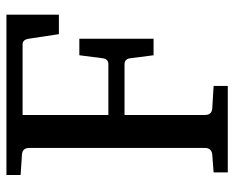

<svg xmlns="http://www.w3.org/2000/svg" viewBox="-84 -626 711 582"><g transform="rotate(-90 271.0 -335.5)"><path d="M517 -512H458L444 -604Q441 -622 427 -622H213V-362H367Q383 -362 385 -380L394 -450H444V-225H394L385 -295Q383 -313 367 -313H213V-69Q213 -48 234 -47L301 -43V0H39V-43L92 -47Q113 -49 113 -69V-602Q113 -623 92 -624L31 -628V-671H517Z"/></g></svg>

Font: Apparatus SIL
Style: Regular
Weight: 400
Version: Version 1.0